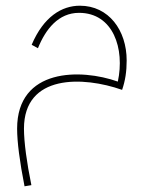

<svg xmlns="http://www.w3.org/2000/svg" viewBox="-20 -382 509 673"><path d="M66 271 90 267C74 189 64 116 64 69C64 -123 272 -115 408 -67C419 -99 424 -131 424 -170C424 -276 361 -362 260 -362C197 -362 133 -324 91 -225L113 -213C140 -280 185 -337 257 -337C377 -337 418 -211 393 -96C264 -142 40 -144 40 69C40 115 49 185 66 271Z"/></svg>

Font: Noto Sans Arabic UI Th
Style: Regular
Weight: 100
Designer: Monotype Design Team, Nadine Chahine and Nizar Qandah
Foundry: Monotype Imaging Inc.
Version: Version 2.010